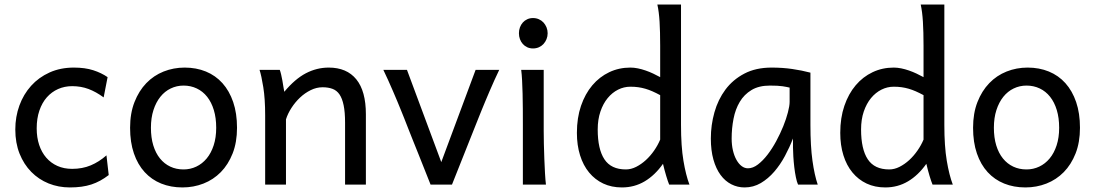

<svg xmlns="http://www.w3.org/2000/svg" viewBox="-20 -801 4752 833"><path d="M451.7 -41.5Q433.1 -27.3 414.8 -17.3Q396.5 -7.3 376.5 -0.7Q356.4 5.9 333.5 9Q310.5 12.2 283.2 12.2Q233.9 12.2 190.9 -5.1Q147.9 -22.5 115.7 -55.2Q83.5 -87.9 64.9 -134.3Q46.4 -180.7 46.4 -239.3Q46.4 -294.4 64.2 -343.3Q82 -392.1 115 -428.7Q147.9 -465.3 195.1 -486.6Q242.2 -507.8 300.3 -507.8Q349.1 -507.8 384.5 -496.3Q419.9 -484.9 446.8 -466.3L429.7 -378.4Q396.5 -402.8 363.8 -415Q331.1 -427.2 293 -427.2Q260.3 -427.2 232.2 -414.8Q204.1 -402.3 183.3 -378.9Q162.6 -355.5 150.9 -321.3Q139.2 -287.1 139.2 -244.1Q139.2 -204.6 149.9 -172.4Q160.6 -140.1 180.7 -116.9Q200.7 -93.8 229 -81.1Q257.3 -68.4 293 -68.4Q337.4 -68.4 373.5 -83.5Q409.7 -98.6 441.9 -127Z M634.8 -246.6Q634.8 -204.1 645 -170.4Q655.3 -136.7 674.1 -113.5Q692.9 -90.3 718.8 -78.1Q744.6 -65.9 776.4 -65.9Q805.7 -65.9 831.5 -78.1Q857.4 -90.3 876.7 -113.5Q896 -136.7 907 -170.4Q918 -204.1 918 -246.6Q918 -289.6 907.7 -323.5Q897.5 -357.4 878.7 -381.1Q859.9 -404.8 833.7 -417.2Q807.6 -429.7 776.4 -429.7Q746.6 -429.7 720.7 -417.2Q694.8 -404.8 675.8 -381.1Q656.7 -357.4 645.8 -323.5Q634.8 -289.6 634.8 -246.6ZM544.4 -246.6Q544.4 -309.6 563.5 -358.2Q582.5 -406.7 614.7 -440.2Q647 -473.6 689.9 -490.7Q732.9 -507.8 781.2 -507.8Q831.5 -507.8 873.3 -490.7Q915 -473.6 945.1 -440.2Q975.1 -406.7 991.7 -358.2Q1008.3 -309.6 1008.3 -246.6Q1008.3 -183.6 989.3 -135.3Q970.2 -86.9 938 -54.2Q905.8 -21.5 862.8 -4.6Q819.8 12.2 771.5 12.2Q721.2 12.2 679.4 -4.6Q637.7 -21.5 607.7 -54.2Q577.6 -86.9 561 -135.3Q544.4 -183.6 544.4 -246.6Z M1477.1 0V-268.6Q1477.1 -314.5 1470.9 -344.2Q1464.8 -374 1452.9 -391.4Q1440.9 -408.7 1422.6 -415.5Q1404.3 -422.4 1379.4 -422.4Q1353 -422.4 1327.9 -409.9Q1302.7 -397.5 1281.7 -377.7Q1260.7 -357.9 1244.6 -333Q1228.5 -308.1 1220.7 -283.2V0H1130.4V-300.3Q1130.4 -372.6 1122.3 -422.6Q1114.3 -472.7 1106 -498H1193.8Q1196.8 -490.2 1199.7 -477.8Q1202.6 -465.3 1205.1 -451.7Q1207.5 -438 1209.5 -424.8L1213.4 -402.8Q1259.8 -458.5 1307.1 -483.2Q1354.5 -507.8 1406.2 -507.8Q1484.4 -507.8 1525.9 -456.8Q1567.4 -405.8 1567.4 -305.2V0Z M2146 -498Q2135.7 -477.1 2124.8 -452.6Q2113.8 -428.2 2103.8 -404.8Q2093.8 -381.3 2085 -360.4Q2076.2 -339.4 2070.3 -324.7Q2065.4 -313 2057.4 -292.7Q2049.3 -272.5 2039.3 -247.3Q2029.3 -222.2 2018.1 -194.1Q2006.8 -166 1996.1 -138.7Q1970.2 -74.2 1940.9 0H1848.1Q1819.8 -70.8 1794.9 -133.8Q1784.2 -160.6 1772.9 -188.5Q1761.7 -216.3 1751.7 -241.9Q1741.7 -267.6 1733.2 -289.1Q1724.6 -310.5 1718.8 -324.7Q1712.9 -339.4 1704.1 -360.6Q1695.3 -381.8 1685.1 -405.3Q1674.8 -428.7 1664.1 -452.9Q1653.3 -477.1 1643.1 -498H1745.6L1894.5 -97.7L2043.5 -498Z M2231.4 -656.7Q2231.4 -670.4 2235.8 -682.4Q2240.2 -694.3 2248.3 -703.4Q2256.3 -712.4 2267.6 -717.5Q2278.8 -722.7 2292.5 -722.7Q2306.2 -722.7 2317.9 -717.5Q2329.6 -712.4 2337.9 -703.4Q2346.2 -694.3 2351.1 -682.4Q2356 -670.4 2356 -656.7Q2356 -643.1 2351.1 -631.1Q2346.2 -619.1 2337.9 -610.1Q2329.6 -601.1 2317.9 -595.9Q2306.2 -590.8 2292.5 -590.8Q2278.8 -590.8 2267.6 -595.9Q2256.3 -601.1 2248.3 -610.1Q2240.2 -619.1 2235.8 -631.1Q2231.4 -643.1 2231.4 -656.7ZM2338.9 -231.9Q2338.9 -208.5 2339.6 -176.5Q2340.3 -144.5 2341.6 -111.8Q2342.8 -79.1 2344.5 -49.3Q2346.2 -19.5 2348.6 0H2248.5V-258.8Q2248.5 -294.4 2248.3 -329.1Q2248 -363.8 2247.3 -394.8Q2246.6 -425.8 2245.1 -452.4Q2243.7 -479 2241.2 -498H2338.9Z M2844.2 -388.2Q2826.2 -397.9 2810.5 -404.8Q2794.9 -411.6 2779.8 -416Q2764.6 -420.4 2749 -422.6Q2733.4 -424.8 2714.8 -424.8Q2687 -424.8 2661.6 -412.1Q2636.2 -399.4 2616.5 -375.5Q2596.7 -351.6 2585 -317.1Q2573.2 -282.7 2573.2 -239.3Q2573.2 -153.8 2602.3 -109.9Q2631.3 -65.9 2695.3 -65.9Q2717.8 -65.9 2740 -77.1Q2762.2 -88.4 2782 -106.4Q2801.8 -124.5 2817.9 -147.7Q2834 -170.9 2844.2 -195.3ZM2934.6 -258.8Q2934.6 -166.5 2945.1 -103.8Q2955.6 -41 2971.2 0H2883.3Q2877.9 -12.7 2870.4 -37.8Q2862.8 -63 2856.4 -90.3Q2821.3 -40.5 2776.9 -14.2Q2732.4 12.2 2678.2 12.2Q2633.3 12.2 2597.4 -4.6Q2561.5 -21.5 2535.9 -52.5Q2510.3 -83.5 2496.6 -127.2Q2482.9 -170.9 2482.9 -224.6Q2482.9 -289.6 2500.7 -341.8Q2518.6 -394 2549.8 -430.9Q2581.1 -467.8 2623.3 -487.8Q2665.5 -507.8 2714.8 -507.8Q2730.5 -507.8 2747.3 -504.4Q2764.2 -501 2781 -495.1Q2797.9 -489.3 2814 -481.7Q2830.1 -474.1 2844.2 -466.3V-603Q2844.2 -662.1 2841.6 -706.3Q2838.9 -750.5 2832 -781.2H2934.6Z M3405.8 -420.9Q3399.9 -422.4 3392.6 -423.8Q3385.3 -425.3 3375.2 -426.8Q3365.2 -428.2 3351.8 -429Q3338.4 -429.7 3320.3 -429.7Q3272.5 -429.7 3240.5 -410.4Q3208.5 -391.1 3189.5 -359.1Q3170.4 -327.1 3162.4 -285.6Q3154.3 -244.1 3154.3 -200.2Q3154.3 -171.9 3159.9 -148.2Q3165.5 -124.5 3175.3 -107.2Q3185.1 -89.8 3197.8 -80.3Q3210.4 -70.8 3225.1 -70.8Q3246.6 -70.8 3268.3 -87.4Q3290 -104 3310.1 -130.1Q3330.1 -156.2 3347.7 -188.7Q3365.2 -221.2 3378.2 -253.2Q3391.1 -285.2 3398.4 -313.5Q3405.8 -341.8 3405.8 -358.9ZM3442.4 0Q3437 -11.7 3432.9 -32.2Q3428.7 -52.7 3426 -75.9Q3423.3 -99.1 3421.9 -122.1Q3420.4 -145 3420.4 -161.1V-200.2Q3405.8 -162.1 3385.5 -124.3Q3365.2 -86.4 3339.1 -56.2Q3313 -25.9 3280.8 -6.8Q3248.5 12.2 3210.4 12.2Q3179.7 12.2 3152.8 -1.5Q3126 -15.1 3106.2 -42Q3086.4 -68.8 3075.2 -108.6Q3064 -148.4 3064 -200.2Q3064 -258.3 3079.6 -313.7Q3095.2 -369.1 3127.4 -412.4Q3159.7 -455.6 3209.5 -481.7Q3259.3 -507.8 3327.6 -507.8Q3375 -507.8 3417 -501.7Q3459 -495.6 3496.1 -485.8V-258.8Q3496.1 -166.5 3504.9 -103.8Q3513.7 -41 3527.8 0Z M3986.8 -388.2Q3968.8 -397.9 3953.1 -404.8Q3937.5 -411.6 3922.4 -416Q3907.2 -420.4 3891.6 -422.6Q3876 -424.8 3857.4 -424.8Q3829.6 -424.8 3804.2 -412.1Q3778.8 -399.4 3759 -375.5Q3739.3 -351.6 3727.5 -317.1Q3715.8 -282.7 3715.8 -239.3Q3715.8 -153.8 3744.9 -109.9Q3773.9 -65.9 3837.9 -65.9Q3860.4 -65.9 3882.6 -77.1Q3904.8 -88.4 3924.6 -106.4Q3944.3 -124.5 3960.4 -147.7Q3976.6 -170.9 3986.8 -195.3ZM4077.1 -258.8Q4077.1 -166.5 4087.6 -103.8Q4098.1 -41 4113.8 0H4025.9Q4020.5 -12.7 4012.9 -37.8Q4005.4 -63 3999 -90.3Q3963.9 -40.5 3919.4 -14.2Q3875 12.2 3820.8 12.2Q3775.9 12.2 3740 -4.6Q3704.1 -21.5 3678.5 -52.5Q3652.8 -83.5 3639.2 -127.2Q3625.5 -170.9 3625.5 -224.6Q3625.5 -289.6 3643.3 -341.8Q3661.1 -394 3692.4 -430.9Q3723.6 -467.8 3765.9 -487.8Q3808.1 -507.8 3857.4 -507.8Q3873 -507.8 3889.9 -504.4Q3906.7 -501 3923.6 -495.1Q3940.4 -489.3 3956.5 -481.7Q3972.7 -474.1 3986.8 -466.3V-603Q3986.8 -662.1 3984.1 -706.3Q3981.4 -750.5 3974.6 -781.2H4077.1Z M4292 -246.6Q4292 -204.1 4302.2 -170.4Q4312.5 -136.7 4331.3 -113.5Q4350.1 -90.3 4376 -78.1Q4401.9 -65.9 4433.6 -65.9Q4462.9 -65.9 4488.8 -78.1Q4514.6 -90.3 4533.9 -113.5Q4553.2 -136.7 4564.2 -170.4Q4575.2 -204.1 4575.2 -246.6Q4575.2 -289.6 4564.9 -323.5Q4554.7 -357.4 4535.9 -381.1Q4517.1 -404.8 4491 -417.2Q4464.8 -429.7 4433.6 -429.7Q4403.8 -429.7 4377.9 -417.2Q4352.1 -404.8 4333 -381.1Q4314 -357.4 4303 -323.5Q4292 -289.6 4292 -246.6ZM4201.7 -246.6Q4201.7 -309.6 4220.7 -358.2Q4239.7 -406.7 4272 -440.2Q4304.2 -473.6 4347.2 -490.7Q4390.1 -507.8 4438.5 -507.8Q4488.8 -507.8 4530.5 -490.7Q4572.3 -473.6 4602.3 -440.2Q4632.3 -406.7 4648.9 -358.2Q4665.5 -309.6 4665.5 -246.6Q4665.5 -183.6 4646.5 -135.3Q4627.4 -86.9 4595.2 -54.2Q4563 -21.5 4520 -4.6Q4477.1 12.2 4428.7 12.2Q4378.4 12.2 4336.7 -4.6Q4294.9 -21.5 4264.9 -54.2Q4234.9 -86.9 4218.3 -135.3Q4201.7 -183.6 4201.7 -246.6Z"/></svg>

Font: Andika New Basic
Style: Regular
Weight: 400
Designer: Victor Gaultney, Annie Olsen, Julie Remington, Don Collingsworth, Eric Hays
Foundry: SIL International
Version: Version 5.500